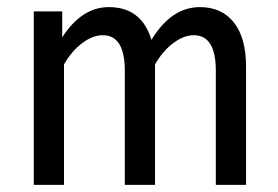

<svg xmlns="http://www.w3.org/2000/svg" viewBox="-20 -520 782 540"><path d="M160 0H75V-488H155V-415Q210 -500 286 -500Q378 -500 406 -408Q462 -500 542 -500Q604 -500 638 -456.5Q672 -413 672 -333V0H587V-321Q587 -421 525 -421Q497 -421 467.5 -399Q438 -377 416 -339V0H331V-321Q331 -421 269 -421Q241 -421 211.5 -399Q182 -377 160 -339Z"/></svg>

Font: RopaSansRegular
Style: Regular
Weight: 400
Designer: Botio Nikoltchev
Foundry: Botjo Nikoltchev
Version: Version 1.002